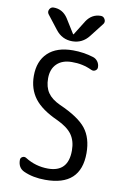

<svg xmlns="http://www.w3.org/2000/svg" viewBox="-104 -1019 707 1088"><g transform="rotate(10 250.0 -475.0)"><path d="M245.1 -335Q151.4 -377 110.8 -430.7Q70.3 -484.4 70.3 -559.6Q70.3 -644.5 120.6 -692.4Q170.9 -740.2 264.6 -740.2Q325.2 -740.2 381.8 -722.7Q398.4 -717.8 409.2 -703.1Q419.9 -688.5 419.9 -669.9Q419.9 -657.2 408.7 -650.4Q397.5 -643.6 384.8 -649.4Q331.1 -674.8 269.5 -673.8Q214.8 -673.8 183.6 -643.6Q152.3 -613.3 152.3 -559.6Q152.3 -509.8 174.3 -477.5Q196.3 -445.3 245.1 -422.9Q356.4 -374 398.4 -320.3Q440.4 -266.6 440.4 -179.7Q440.4 10.7 235.4 9.8Q165 9.8 111.3 -14.6Q75.2 -31.2 75.2 -76.2Q75.2 -88.9 86.4 -94.7Q97.7 -100.6 108.4 -93.8Q168.9 -55.7 240.2 -55.7Q356.4 -55.7 356.4 -179.7Q356.4 -234.4 331.1 -270.5Q305.7 -306.6 245.1 -335ZM303.7 -914.1Q334 -960 385.7 -960Q401.4 -960 409.2 -944.8Q417 -929.7 407.2 -917L345.7 -837.9Q308.6 -790 250 -790Q191.4 -790 154.3 -837.9L92.8 -917Q83 -929.7 90.3 -944.8Q97.7 -960 114.3 -960Q166 -960 196.3 -914.1L248 -831.1Q248 -830.1 250 -830.1Q252 -830.1 252 -831.1Z"/></g></svg>

Font: Rounded-X Mgen+ 1mn regular
Style: Regular
Weight: 400
Designer: [Source Han Sans]
Ryoko NISHIZUKA  (kana & ideographs); Paul D. Hunt (Latin, Greek & Cyrillic); Wenlong ZHANG  (bopomofo
Version: Version 1.059.20150602